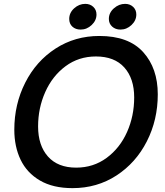

<svg xmlns="http://www.w3.org/2000/svg" viewBox="-20 -961 855 993"><path d="M54 -290Q54 -422 110.5 -533.5Q167 -645 267.5 -710Q368 -775 494 -775Q645 -775 720.5 -691.5Q796 -608 796 -473Q796 -341 739.5 -230Q683 -119 582.5 -53.5Q482 12 355 12Q254 12 186.5 -27.5Q119 -67 86.5 -135Q54 -203 54 -290ZM674 -457Q674 -555 623 -612Q572 -669 476 -669Q387 -669 319 -618.5Q251 -568 214 -485Q177 -402 177 -307Q177 -209 228 -151.5Q279 -94 374 -94Q463 -94 531.5 -144.5Q600 -195 637 -278Q674 -361 674 -457ZM338 -863Q338 -895 363.5 -918Q389 -941 421 -941Q446 -941 462.5 -925.5Q479 -910 479 -886Q479 -855 454 -831.5Q429 -808 397 -808Q371 -808 354.5 -823Q338 -838 338 -863ZM543 -863Q543 -895 569 -918Q595 -941 627 -941Q652 -941 668.5 -925.5Q685 -910 685 -886Q685 -855 660 -831.5Q635 -808 603 -808Q577 -808 560 -823.5Q543 -839 543 -863Z"/></svg>

Font: Open Sauce One Medium Italic
Style: Regular
Weight: 500
Italic angle: -10°
Designer: Alfredo Marco Pradil
Foundry: Creative Sauce Fz LLC
Version: Version 1.477